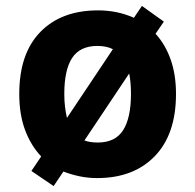

<svg xmlns="http://www.w3.org/2000/svg" viewBox="-20 -591 659 648"><path d="M574 -274Q574 -138 502.5 -64Q431 10 308 10Q277 10 248.5 4Q220 -2 194 -12L161 37L86 -14L119 -63Q84 -100 64.5 -152.5Q45 -205 45 -274Q45 -410 116 -483Q187 -556 311 -556Q376 -556 432 -531L459 -571L533 -518L505 -477Q538 -441 556 -390Q574 -339 574 -274ZM197 -274Q197 -250 199.5 -230Q202 -210 206 -193L361 -425Q339 -436 309 -436Q250 -436 223.5 -395.5Q197 -355 197 -274ZM422 -274Q422 -313 416 -343L265 -117Q283 -110 310 -110Q369 -110 395.5 -151.5Q422 -193 422 -274Z"/></svg>

Font: Noto Sans Adlam Unjoined
Style: Regular
Weight: 400
Designer: Mark Jamra, Neil Patel
Foundry: JamraPatel LLC
Version: Version 3.001